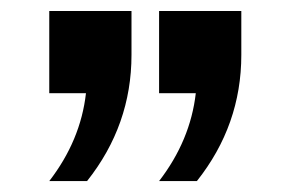

<svg xmlns="http://www.w3.org/2000/svg" viewBox="-20 -875 560 350"><path d="M69.8 -855H219.7V-774.9Q219.7 -647 138.7 -544.9H69.8Q127 -619.1 136.7 -705.1H69.8ZM270 -855H419.9V-774.9Q419.9 -647 338.9 -544.9H270Q327.1 -619.1 336.9 -705.1H270Z"/></svg>

Font: FORM UDPGothic
Style: Bold
Weight: 700
Foundry: Pronama LLC
Version: Version 1.051